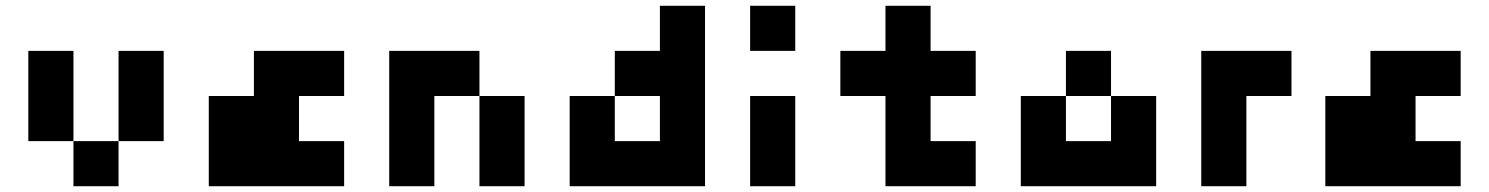

<svg xmlns="http://www.w3.org/2000/svg" viewBox="-20 -645 5157 665"><path d="M234.4 -468.8V-156.2H390.6V-468.8H546.9V-156.2H390.6V0H234.4V-156.2H78.1V-468.8Z M1171.9 -468.8V-312.5H1015.6V-156.2H1171.9V0H703.1V-312.5H859.4V-468.8Z M1328.1 0V-468.8H1640.6V-312.5H1796.9V0H1640.6V-312.5H1484.4V0Z M2265.6 -156.2V-312.5H2109.4V-156.2ZM1953.1 -312.5H2109.4V-468.8H2265.6V-625H2421.9V0H1953.1Z M2734.4 -625V-468.8H2578.1V-625ZM2734.4 -312.5V0H2578.1V-312.5Z M3046.9 -312.5H2890.6V-468.8H3046.9V-625H3203.1V-468.8H3359.4V-312.5H3203.1V-156.2H3359.4V0H3046.9Z M3828.1 -312.5H3671.9V-156.2H3828.1ZM3984.4 0H3515.6V-312.5H3671.9V-468.8H3828.1V-312.5H3984.4Z M4453.1 -468.8V-312.5H4296.9V0H4140.6V-468.8Z M5039.1 -468.8V-312.5H4882.8V-156.2H5039.1V0H4570.3V-312.5H4726.6V-468.8Z"/></svg>

Font: Sorena-Fanum Normal
Style: Regular
Weight: 400
Designer: Mohammad Darvishi
Version: Version 1.000;March 20, 2024;FontCreator 15.0.0.2958 64-bit